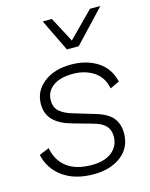

<svg xmlns="http://www.w3.org/2000/svg" viewBox="-113 -811 697 894"><g transform="rotate(-15 235.0 -363.5)"><path d="M227 11Q137 11 79.5 -30.5Q22 -72 7 -141L55 -161Q66 -100 110 -66.5Q154 -33 229 -33Q293 -33 327.5 -61.5Q362 -90 362 -135Q362 -167 344 -186.5Q326 -206 286 -217L190 -244Q132 -260 102.5 -290Q73 -320 73 -368Q73 -430 123.5 -470Q174 -510 256 -510Q329 -510 382 -476.5Q435 -443 451 -376L406 -355Q395 -411 352.5 -438.5Q310 -466 253 -466Q191 -466 156.5 -440.5Q122 -415 122 -373Q122 -338 144 -319Q166 -300 204 -289L307 -258Q365 -241 388.5 -211.5Q412 -182 412 -138Q412 -69 360.5 -29Q309 11 227 11ZM256 -583 181 -738H225L289 -617L409 -738H459L313 -583Z"/></g></svg>

Font: Prodigy Sans Light
Style: Italic
Weight: 300
Italic angle: -13°
Designer: Wei Huang
Foundry: Wei Huang
Version: Version 1.003; ttfautohint (v1.8.3)